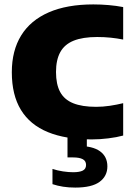

<svg xmlns="http://www.w3.org/2000/svg" viewBox="-20 -623 604 869"><path d="M395.5 8Q277.5 8 196.8 -25Q116 -58 74.8 -125.5Q33.5 -193 33.5 -296Q33.5 -394 75.8 -462.5Q118 -531 200.5 -567Q283 -603 402.5 -603Q437 -603 471.8 -600Q506.5 -597 537.5 -591V-444Q510 -449.5 480.8 -452.5Q451.5 -455.5 420 -455.5Q354.5 -455.5 313.2 -438.8Q272 -422 252.8 -387Q233.5 -352 233.5 -297Q233.5 -241.5 252.2 -206.8Q271 -172 311.2 -155.8Q351.5 -139.5 415 -139.5Q445.5 -139.5 477.2 -144.2Q509 -149 537.5 -156V-9.5Q508.5 -1.5 470.2 3.2Q432 8 395.5 8ZM320.5 226Q291 226 265.5 222Q240 218 217.5 210.5V141.5Q240 149 265.2 152.8Q290.5 156.5 311 156.5Q340 156.5 354.8 149Q369.5 141.5 369.5 123.5Q369.5 105.5 354.5 97.5Q339.5 89.5 310.5 89.5H285.5V-10H373V62.5L332.5 37.5Q399.5 37.5 432.8 61.8Q466 86 466 130Q466 174 430.8 200Q395.5 226 320.5 226Z"/></svg>

Font: Encode Sans SC Condensed Thin ExtraBold
Style: Regular
Weight: 800
Version: Version 3.002